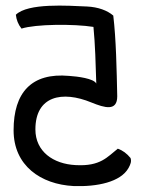

<svg xmlns="http://www.w3.org/2000/svg" viewBox="-20 -631 511 678"><path d="M441 -73C445 -61 441 -51 434 -38C406 12 323 29 240 26C124 20 28 -46 28 -171C28 -304 91 -375 224 -363C254 -361 311 -354 320 -336C318 -403 316 -475 310 -536C241 -547 105 -546 56 -530C44 -545 38 -561 36 -579C79 -621 219 -611 288 -608C327 -606 359 -594 380 -576C390 -493 392 -385 394 -291C394 -237 350 -250 303 -269C199 -312 105 -292 105 -174C105 -96 168 -52 247 -48C335 -43 359 -77 396 -106C413 -100 428 -89 441 -73Z"/></svg>

Font: Snowfall
Style: Rev
Weight: 400
Designer: Jasper
Foundry: Cannot Into Space Fonts
Version: Version 0.9